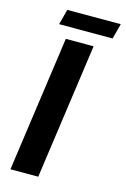

<svg xmlns="http://www.w3.org/2000/svg" viewBox="-127 -896 624 954"><g transform="rotate(15 185.5 -419.0)"><path d="M28 0 126 -697H269L171 0ZM75 -759 96 -838H371L350 -759Z"/></g></svg>

Font: Hanken Grotesk ExtraBold
Style: Italic
Weight: 800
Italic angle: -8°
Designer: Alfredo Marco Pradil
Foundry: Hanken Design Co.
Version: Version 3.013